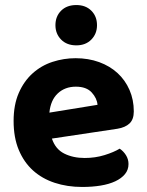

<svg xmlns="http://www.w3.org/2000/svg" viewBox="-20 -727 583 762"><path d="M186 -177Q200 -135 235 -117.5Q270 -100 316 -100Q358 -100 395 -111.5Q432 -123 455 -137Q470 -127 480 -111Q490 -95 490 -76Q490 -53 476 -36Q462 -19 437.5 -7.5Q413 4 379.5 9.5Q346 15 306 15Q247 15 197 -1.5Q147 -18 111 -50.5Q75 -83 54.5 -132Q34 -181 34 -247Q34 -311 54.5 -358Q75 -405 109.5 -436Q144 -467 188.5 -481.5Q233 -496 280 -496Q331 -496 373.5 -480.5Q416 -465 446.5 -437Q477 -409 494 -370Q511 -331 511 -285Q511 -253 494 -237Q477 -221 446 -216ZM281 -383Q238 -383 209.5 -356.5Q181 -330 176 -280L367 -311Q365 -337 344 -360Q323 -383 281 -383ZM365 -627Q365 -593 342.5 -570Q320 -547 283 -547Q245 -547 222.5 -570Q200 -593 200 -627Q200 -662 222.5 -684.5Q245 -707 283 -707Q320 -707 342.5 -684.5Q365 -662 365 -627Z"/></svg>

Font: Baloo 2
Style: Bold
Weight: 700
Designer: Sarang Kulkarni and Ek Type
Foundry: Ek Type
Version: Version 1.640;hotconv 1.0.111;makeotfexe 2.5.65597; ttfautoh